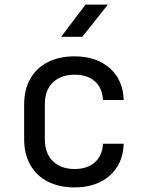

<svg xmlns="http://www.w3.org/2000/svg" viewBox="-20 -805 640 835"><path d="M304 10Q238 10 188.5 -15Q139 -40 112 -87.5Q85 -135 85 -200V-350Q85 -416 112 -463Q139 -510 188.5 -535Q238 -560 304 -560Q399 -560 457 -509Q515 -458 518 -370H428Q425 -423 392.5 -451.5Q360 -480 304 -480Q245 -480 210 -446.5Q175 -413 175 -351V-200Q175 -138 210 -104Q245 -70 304 -70Q360 -70 392.5 -99Q425 -128 428 -180H518Q515 -92 457 -41Q399 10 304 10ZM246 -645 352 -785H449L338 -645Z"/></svg>

Font: JetBrains Mono Zero
Style: Regular-Zero
Weight: 400
Designer: Philipp Nurullin, Konstantin Bulenkov
Foundry: JetBrains
Version: Version 2.211